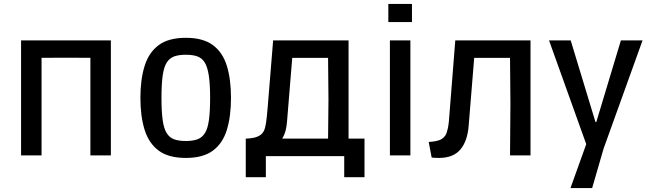

<svg xmlns="http://www.w3.org/2000/svg" viewBox="-20 -789 3296 975"><path d="M87 0V-584H191V0ZM439 0V-584H543V0ZM122 -495V-584H508V-495L316 -496Z M924 13Q836 13 786 -24Q736 -61 714.5 -129.5Q693 -198 693 -292Q693 -386 714.5 -454.5Q736 -523 786 -560Q836 -597 924 -597Q1011 -597 1061 -560Q1111 -523 1132 -454.5Q1153 -386 1153 -292Q1153 -198 1132 -129.5Q1111 -61 1061 -24Q1011 13 924 13ZM924 -73Q959 -73 982.5 -81.5Q1006 -90 1020.5 -113Q1035 -136 1041 -179.5Q1047 -223 1047 -292Q1047 -361 1040.5 -404.5Q1034 -448 1020 -471Q1006 -494 982.5 -502.5Q959 -511 924 -511Q888 -511 864.5 -502.5Q841 -494 826.5 -471Q812 -448 806 -404.5Q800 -361 800 -292Q800 -223 806 -179.5Q812 -136 826.5 -113Q841 -90 864.5 -81.5Q888 -73 924 -73Z M1228 111V-85Q1244 -85 1266 -89Q1288 -93 1303 -104Q1314 -112 1320.5 -125.5Q1327 -139 1331 -165.5Q1335 -192 1339 -240L1367 -584H1750V-85H1831V111H1728V4H1330V111ZM1438 -177Q1436 -148 1430.5 -126.5Q1425 -105 1413 -85H1646L1648 -284L1646 -495H1464Z M1960 0V-584H2064V0ZM1952 -677V-769H2072V-677Z M2172 11 2157 -68Q2173 -69 2191 -72Q2209 -75 2223 -83Q2234 -90 2241.5 -101Q2249 -112 2254.5 -138.5Q2260 -165 2263 -217L2292 -584H2674V0H2570L2572 -263L2570 -495H2388L2360 -151Q2354 -73 2318 -30Q2282 13 2209 13Q2198 13 2189 12.5Q2180 12 2172 11Z M2877 166 2957 -57 2768 -584H2878L3004 -169H3008L3133 -584H3243L3045 -34L2987 166Z"/></svg>

Font: Ruda SemiBold
Style: Regular
Weight: 600
Designer: Mariela Monsalve and Angelina Sanchez
Foundry: Mariela Monsalve and Angelina Sanchez
Version: Version 2.001